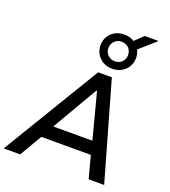

<svg xmlns="http://www.w3.org/2000/svg" viewBox="-192 -1175 1154 1304"><g transform="rotate(20 384.5 -522.5)"><path d="M-12 0 414 -705H513L714 0H602L549 -199L593 -161H168L223 -198L107 0ZM445 -584 240 -232 219 -255H572L542 -232L450 -584ZM494 -760Q457 -760 428 -776.5Q399 -793 382.5 -821.5Q366 -850 366 -884Q366 -919 382.5 -947Q399 -975 428 -991Q457 -1007 494 -1007Q515 -1007 533.5 -1002Q552 -997 566 -987L627 -1045H727L609 -941Q616 -928 619.5 -914Q623 -900 623 -884Q623 -850 606.5 -821.5Q590 -793 560.5 -776.5Q531 -760 494 -760ZM494 -814Q525 -814 545 -834Q565 -854 565 -884Q565 -915 545 -935Q525 -955 494 -955Q464 -955 443.5 -935Q423 -915 423 -884Q423 -854 443.5 -834Q464 -814 494 -814Z"/></g></svg>

Font: Nunito Sans 7pt SemiBold
Style: Italic
Weight: 600
Italic angle: -9°
Designer: Vernon Adams
Foundry: Vernon Adams
Version: Version 3.101;gftools[0.9.27]